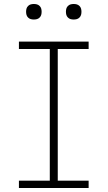

<svg xmlns="http://www.w3.org/2000/svg" viewBox="-20 -944 540 964"><path d="M75 0V-37H230V-698H75V-735H425V-698H270V-37H425V0ZM350 -846Q342 -846 334.5 -848Q327 -850 321 -856Q315 -862 313 -869.5Q311 -877 311 -885Q311 -893 313 -900.5Q315 -908 321 -914Q327 -920 334.5 -922Q342 -924 350 -924Q358 -924 365.5 -922Q373 -920 379 -914Q385 -908 387 -900.5Q389 -893 389 -885Q389 -877 387 -869.5Q385 -862 379 -856Q373 -850 365.5 -848Q358 -846 350 -846ZM150 -846Q142 -846 134.5 -848Q127 -850 121 -856Q115 -862 113 -869.5Q111 -877 111 -885Q111 -893 113 -900.5Q115 -908 121 -914Q127 -920 134.5 -922Q142 -924 150 -924Q158 -924 165.5 -922Q173 -920 179 -914Q185 -908 187 -900.5Q189 -893 189 -885Q189 -877 187 -869.5Q185 -862 179 -856Q173 -850 165.5 -848Q158 -846 150 -846Z"/></svg>

Font: Iosevka SS18 Extralight
Style: Regular
Weight: 200
Monospace: yes
Designer: Belleve Invis
Foundry: Belleve Invis
Version: Version 25.1.1; ttfautohint (v1.8.4)